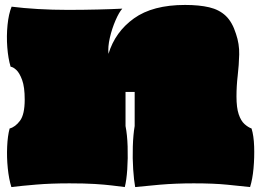

<svg xmlns="http://www.w3.org/2000/svg" viewBox="-20 -740 1057 777"><path d="M26 17Q16 -15 11.5 -59Q7 -103 9 -147Q11 -191 19 -220Q42 -226 61 -251.5Q80 -277 80 -337Q80 -388 69.5 -416.5Q59 -445 46 -457Q33 -469 23 -470Q13 -503 9.5 -548.5Q6 -594 10.5 -639Q15 -684 27 -713Q74 -707 133 -703.5Q192 -700 254 -700Q316 -700 376 -701.5Q436 -703 475 -705Q462 -691 447.5 -657.5Q433 -624 424.5 -587Q416 -550 419 -522Q446 -611 522 -665.5Q598 -720 729 -720Q786 -720 826.5 -710.5Q867 -701 893.5 -676Q920 -651 935 -603Q949 -562 948 -519.5Q947 -477 942 -434.5Q937 -392 937 -350Q937 -304 946 -277.5Q955 -251 969.5 -238Q984 -225 998 -220Q1007 -191 1008.5 -147Q1010 -103 1006 -59Q1002 -15 992 17Q954 13 900 7.5Q846 2 764 2Q690 2 626.5 7.5Q563 13 527 17Q522 -10 519 -54.5Q516 -99 517.5 -147Q519 -195 525 -230V-368H488V-230Q495 -195 496.5 -147Q498 -99 495 -54.5Q492 -10 485 17Q461 14 432.5 10.5Q404 7 363 4.5Q322 2 261 2Q186 2 126.5 7Q67 12 26 17Z"/></svg>

Font: Oi
Style: Regular
Weight: 400
Designer: Kostas Bartsokas, Mohamad Dakak
Foundry: Foundry5
Version: Version 4.000